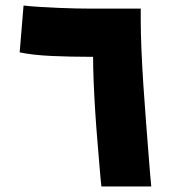

<svg xmlns="http://www.w3.org/2000/svg" viewBox="-20 -673 626 693"><path d="M346 0Q343 -26 339.5 -69Q336 -112 331.5 -165Q327 -218 323.5 -273.5Q320 -329 318 -379.5Q316 -430 316 -468H300Q233 -468 166 -471Q99 -474 51 -484L65 -653Q91 -650 125 -648Q159 -646 193 -644.5Q227 -643 255.5 -642.5Q284 -642 300 -642H488V-596Q488 -555 490.5 -495Q493 -435 497.5 -365.5Q502 -296 507.5 -227Q513 -158 517.5 -99Q522 -40 526 0Z"/></svg>

Font: Noto Sans Syriac Eastern Black
Style: Regular
Weight: 900
Designer: Patrick Giasson and the Monotype Design Team
Foundry: Monotype Imaging Inc.
Version: Version 3.001; ttfautohint (v1.8.4.7-5d5b)